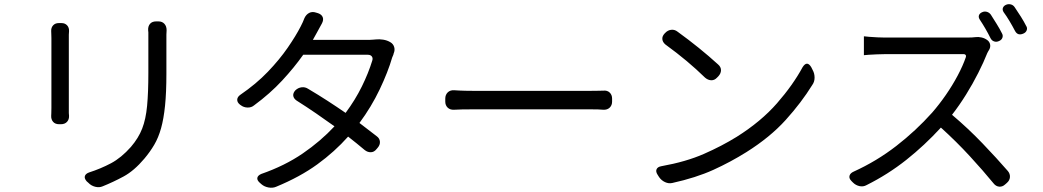

<svg xmlns="http://www.w3.org/2000/svg" viewBox="-20 -861 4970 915"><path d="M735 -759Q753 -759 763.5 -747.5Q774 -736 774 -717Q774 -710 773.5 -706.5Q773 -703 773 -696Q773 -689 773 -672Q773 -652 773 -621Q773 -590 773 -559.5Q773 -529 773 -510Q773 -420 766.5 -357Q760 -294 747.5 -249.5Q735 -205 715 -171Q695 -137 668 -105Q619 -47 569 -20Q519 7 469 27Q453 34 433.5 29Q414 24 401 10L393 3Q381 -11 384.5 -22Q388 -33 404 -39Q460 -57 509 -83Q558 -109 604 -161Q640 -203 657.5 -248Q675 -293 681 -356.5Q687 -420 687 -514Q687 -533 687 -563.5Q687 -594 687 -624.5Q687 -655 687 -672Q687 -689 687 -696Q687 -703 687 -706.5Q687 -710 686 -717Q685 -736 695 -747.5Q705 -759 724 -759ZM273 -751Q290 -751 300 -740Q310 -729 309 -712Q308 -704 308 -695.5Q308 -687 308 -679Q308 -670 308 -637.5Q308 -605 308 -561Q308 -517 308 -472Q308 -427 308 -392.5Q308 -358 308 -345Q308 -326 308 -322Q308 -318 309 -310Q310 -292 299.5 -280.5Q289 -269 270 -269H262Q243 -269 233 -280.5Q223 -292 224 -310Q224 -318 224.5 -321Q225 -324 225 -346Q225 -359 225 -393.5Q225 -428 225 -472.5Q225 -517 225 -561Q225 -605 225 -637.5Q225 -670 225 -679Q225 -690 224.5 -697.5Q224 -705 224 -712Q223 -729 233 -740Q243 -751 260 -751Z M1496 -798Q1513 -792 1518 -779Q1523 -766 1514 -749Q1507 -737 1503 -729Q1499 -721 1491 -707L1471 -671H1741Q1748 -671 1758 -672Q1768 -673 1770 -673Q1787 -675 1806 -672Q1825 -669 1840 -660Q1854 -652 1858.5 -637Q1863 -622 1856 -606Q1855 -601 1854.5 -600Q1854 -599 1849 -587Q1829 -518 1789.5 -435Q1750 -352 1693 -275L1775 -212Q1789 -202 1790.5 -186.5Q1792 -171 1780 -157L1774 -150Q1763 -136 1747.5 -135.5Q1732 -135 1718 -146Q1680 -178 1639 -210Q1575 -138 1492.5 -78Q1410 -18 1296 29Q1280 36 1260 32.5Q1240 29 1226 17L1217 9Q1204 -3 1206.5 -14Q1209 -25 1225 -32Q1337 -71 1422.5 -129.5Q1508 -188 1574 -259Q1531 -290 1486.5 -320.5Q1442 -351 1393 -382Q1379 -392 1377.5 -405Q1376 -418 1388 -431Q1401 -443 1417.5 -445Q1434 -447 1448 -438Q1497 -409 1541 -380.5Q1585 -352 1627 -323Q1673 -385 1704.5 -449Q1736 -513 1754 -572Q1758 -584 1752 -592Q1746 -600 1733 -600H1425Q1382 -539 1324.5 -477Q1267 -415 1191 -359Q1178 -348 1159.5 -348.5Q1141 -349 1127 -360L1124 -362Q1110 -373 1110.5 -386Q1111 -399 1125 -409Q1201 -461 1256.5 -519Q1312 -577 1351 -633.5Q1390 -690 1413 -735Q1418 -744 1423 -755.5Q1428 -767 1431 -775Q1439 -792 1453.5 -799.5Q1468 -807 1486 -801Z M2102 -391Q2102 -409 2113.5 -420.5Q2125 -432 2144 -431Q2158 -430 2169 -429.5Q2180 -429 2196.5 -428.5Q2213 -428 2241 -428Q2260 -428 2302 -428Q2344 -428 2399.5 -428Q2455 -428 2515 -428Q2575 -428 2630.5 -428Q2686 -428 2728.5 -428Q2771 -428 2789 -428Q2819 -428 2833 -428.5Q2847 -429 2855 -429Q2874 -431 2885.5 -420Q2897 -409 2897 -391V-377Q2897 -359 2885.5 -348Q2874 -337 2855 -338Q2845 -339 2830.5 -339.5Q2816 -340 2790 -340Q2771 -340 2729 -340Q2687 -340 2631.5 -340Q2576 -340 2515.5 -340Q2455 -340 2399.5 -340Q2344 -340 2302 -340Q2260 -340 2241 -340Q2200 -340 2182 -339.5Q2164 -339 2144 -338Q2125 -337 2113.5 -348Q2102 -359 2102 -377Z M3150 -704Q3162 -717 3178.5 -719Q3195 -721 3209 -710Q3314 -634 3402 -554Q3416 -542 3416 -526.5Q3416 -511 3403 -497L3397 -491Q3385 -478 3369.5 -478.5Q3354 -479 3340 -491Q3298 -532 3252 -570.5Q3206 -609 3151 -649Q3138 -660 3136.5 -674Q3135 -688 3147 -701ZM3114 -28Q3104 -43 3109 -54.5Q3114 -66 3132 -69Q3249 -90 3334.5 -127.5Q3420 -165 3491 -209Q3607 -282 3683 -369Q3759 -456 3805 -541Q3826 -574 3846 -541L3853 -527Q3862 -511 3862 -491Q3862 -471 3851 -456Q3799 -372 3724.5 -289.5Q3650 -207 3537 -136Q3462 -89 3379.5 -51.5Q3297 -14 3184 11Q3167 15 3149.5 7Q3132 -1 3121 -17Z M4661 -803Q4672 -808 4683.5 -804.5Q4695 -801 4702 -791Q4716 -769 4730 -746.5Q4744 -724 4755 -702Q4761 -692 4757 -681Q4753 -670 4740 -665Q4729 -660 4718 -663.5Q4707 -667 4701 -678Q4677 -726 4649 -768Q4642 -779 4645.5 -788.5Q4649 -798 4661 -803ZM4774 -838Q4785 -843 4797 -840Q4809 -837 4816 -826Q4831 -804 4845.5 -781Q4860 -758 4870 -738Q4877 -728 4873 -717Q4869 -706 4857 -701Q4830 -689 4817 -714Q4805 -737 4791 -760.5Q4777 -784 4763 -803Q4756 -814 4759.5 -823.5Q4763 -833 4774 -838ZM4685 -670Q4696 -662 4698.5 -649Q4701 -636 4694 -624Q4692 -621 4689.5 -616.5Q4687 -612 4685 -608Q4668 -565 4642 -513.5Q4616 -462 4584 -410.5Q4552 -359 4517 -314Q4594 -249 4662.5 -177.5Q4731 -106 4783 -46Q4794 -33 4793 -17Q4792 -1 4778 11L4770 18Q4757 30 4741.5 28.5Q4726 27 4715 13Q4665 -48 4601.5 -117Q4538 -186 4464 -253Q4386 -168 4299 -99Q4212 -30 4110 21Q4094 30 4076 26Q4058 22 4045 9L4038 2Q4025 -11 4028.5 -23.5Q4032 -36 4048 -43Q4158 -93 4251.5 -165.5Q4345 -238 4422 -324Q4456 -363 4487.5 -408.5Q4519 -454 4544 -501Q4569 -548 4583 -589Q4585 -595 4582 -599Q4579 -603 4573 -603Q4551 -603 4510 -603Q4469 -603 4420 -603Q4371 -603 4324 -603Q4277 -603 4243 -603Q4209 -603 4198 -603Q4180 -603 4159 -602Q4138 -601 4120.5 -600Q4103 -599 4097 -598V-688Q4104 -687 4122.5 -685.5Q4141 -684 4162 -683Q4183 -682 4198 -682Q4208 -682 4237.5 -682Q4267 -682 4307.5 -682Q4348 -682 4392 -682Q4436 -682 4476.5 -682Q4517 -682 4546 -682Q4575 -682 4584 -682Q4600 -682 4611.5 -682.5Q4623 -683 4628 -684Q4642 -686 4657.5 -682.5Q4673 -679 4685 -670Z"/></svg>

Font: Chiron GoRound TC
Style: Regular
Weight: 400
Designer: Ryoko NISHIZUKA 西塚涼子 (kana, bopomofo & ideographs); Paul D. Hunt (Latin, Greek & Cyrillic); Sandoll Communications 산돌커뮤니
Foundry: Adobe
Version: Version 1.000;hotconv 1.1.1;makeotfexe 2.6.0